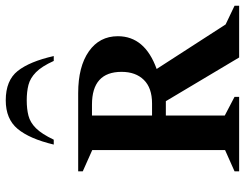

<svg xmlns="http://www.w3.org/2000/svg" viewBox="-112 -740 852 668"><g transform="rotate(-90 314.0 -406.0)"><path d="M52 0V-16L126 -49V-511L52 -544V-560H324Q416 -560 469 -523Q522 -486 522 -422Q522 -328 408 -287L563 -47L628 -16V0H448L296 -255H246V-50L311 -16V0ZM284 -512H246V-303H288Q342 -303 370 -331.5Q398 -360 398 -409Q398 -512 284 -512ZM145 -645Q165 -729 199.5 -770.5Q234 -812 299 -812Q368 -812 401 -770.5Q434 -729 453 -645H436Q417 -687 396.5 -707Q376 -727 352.5 -733Q329 -739 299 -739Q269 -739 245.5 -733Q222 -727 202 -707Q182 -687 162 -645Z"/></g></svg>

Font: Spectral SC SemiBold
Style: Regular
Weight: 600
Designer: Jean-Baptiste Levee
Foundry: Production Type
Version: Version 2.001